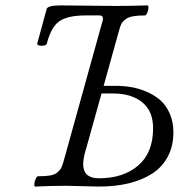

<svg xmlns="http://www.w3.org/2000/svg" viewBox="-20 -688 677 711"><path d="M109.9 2.9Q106.4 1.5 107.2 -7.1Q107.9 -15.6 112.1 -25.4Q116.2 -35.2 120.1 -35.2Q147.9 -35.2 165.3 -38.1Q182.6 -41 192.6 -49.6Q202.6 -58.1 206.8 -66.4Q210.9 -74.7 215.8 -91.8L359.9 -610.8Q365.2 -630.9 348.1 -630.9H297.9Q231 -630.9 200.2 -609.6Q169.4 -588.4 153.8 -527.8Q151.9 -518.6 134.8 -518.6Q118.7 -518.1 117.7 -525.9Q117.7 -526.9 118.2 -527.8L152.8 -654.8Q157.2 -668 203.1 -668Q252.9 -668 307.1 -667Q361.3 -666 411.1 -666Q458.5 -666 526.9 -668Q530.3 -666.5 529.8 -658.2Q529.3 -649.9 525.1 -640.4Q521 -630.9 517.1 -630.9Q490.2 -630.9 472.7 -627.7Q455.1 -624.5 444.8 -616.7Q434.6 -608.9 429.7 -599.9Q424.8 -590.8 420.9 -575.2L363.8 -370.1H408.2Q438.5 -370.1 466.8 -365.2Q495.1 -360.4 523.9 -347.9Q552.7 -335.4 574 -316.7Q595.2 -297.9 608.6 -267.3Q622.1 -236.8 622.1 -198.2Q622.1 -147 601.3 -107.9Q580.6 -68.8 543.2 -44.9Q505.9 -21 456.3 -9Q406.7 2.9 346.2 2.9Q326.2 2.9 286.4 1.5Q246.6 0 227.1 0Q168.5 0 109.9 2.9ZM346.2 -27.8Q436.5 -27.8 491.7 -75Q546.9 -122.1 546.9 -212.9Q546.9 -276.9 506.6 -309.3Q466.3 -341.8 398.9 -341.8H356L297.9 -133.8Q288.1 -102.5 288.1 -80.1Q288.1 -27.8 346.2 -27.8Z"/></svg>

Font: Junicode SmCond
Style: Italic
Weight: 400
Width: 4
Italic angle: -11°
Designer: Peter S. Baker
Version: Version 2.206